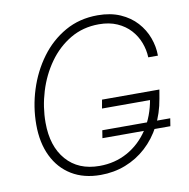

<svg xmlns="http://www.w3.org/2000/svg" viewBox="-82 -818 895 909"><g transform="rotate(-10 365.0 -363.5)"><path d="M330.1 9.8Q249 9.8 190.9 -25.6Q132.8 -61 101.6 -125.5Q70.3 -189.9 70.3 -277.3Q70.3 -362.3 96.2 -444.1Q122.1 -525.9 170.9 -592.3Q219.7 -658.7 289.1 -698Q358.4 -737.3 445.8 -737.3Q507.8 -737.3 554.4 -716.8Q601.1 -696.3 632.1 -662.1Q663.1 -627.9 678.7 -585.4Q694.3 -543 694.3 -499.5H647.9Q646.5 -535.6 633.3 -570.6Q620.1 -605.5 594.7 -633.3Q569.3 -661.1 531.7 -677.7Q494.1 -694.3 444.3 -694.3Q367.7 -694.3 306.6 -658.2Q245.6 -622.1 202.9 -562Q160.2 -502 137.7 -428.2Q115.2 -354.5 115.2 -279.3Q115.2 -165.5 172.9 -99.4Q230.5 -33.2 332 -33.2Q406.2 -33.2 466.8 -66.7Q527.3 -100.1 567.9 -161.4Q608.4 -222.7 622.1 -305.2L637.2 -298.8H390.1L397.5 -340.3H673.3L666 -298.3Q654.3 -228 624.5 -171.4Q594.7 -114.7 550.3 -74.2Q505.9 -33.7 450 -12Q394 9.8 330.1 9.8ZM367.7 -160.2 373.5 -197.3H700.2L694.3 -160.2Z"/></g></svg>

Font: Inter 18pt ExtraLight
Style: Italic
Weight: 250
Italic angle: -9.3988°
Designer: Rasmus Andersson
Foundry: rsms
Version: Version 4.001;git-66647c0bb